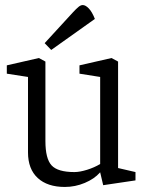

<svg xmlns="http://www.w3.org/2000/svg" viewBox="-20 -733 586 761"><path d="M237 8Q168 8 129.5 -27.5Q91 -63 91 -129V-428L7 -441V-474L134 -503L160 -489V-174Q160 -104 184.5 -77.5Q209 -51 275 -51Q296 -51 325 -60Q354 -69 377 -83V-428L295 -441V-474L422 -503L448 -489V-67L517 -51V-18L389 1L377 -50L376 -49Q354 -24 316 -8Q278 8 237 8ZM183 -535 157 -562 269 -684Q282 -698 291 -705.5Q300 -713 308 -713Q319 -713 332 -699.5Q345 -686 356 -658Z"/></svg>

Font: Faustina Light Light
Style: Regular
Weight: 300
Version: Version 1.200